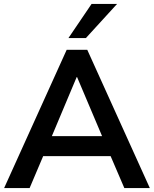

<svg xmlns="http://www.w3.org/2000/svg" viewBox="-20 -959 784 979"><path d="M1 0 320 -705H425L744 0H614L529 -198L583 -163H161L215 -198L131 0ZM371 -566 231 -233 205 -265H539L514 -233L373 -566ZM329 -765 447 -939H577L418 -765Z"/></svg>

Font: Nunito Sans 12pt ExtraLight
Style: Bold
Weight: 700
Version: Version 3.101;gftools[0.9.27]